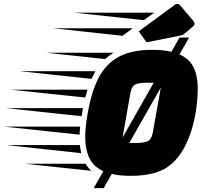

<svg xmlns="http://www.w3.org/2000/svg" viewBox="-236 -899 1071 998"><path d="M251 79 301 -9Q251 -32 229 -76.5Q207 -121 207 -187Q207 -215 210.5 -246Q214 -277 220 -312Q239 -421 276 -493.5Q313 -566 380 -603Q447 -640 557 -640Q613 -640 655 -630L697 -704H747L697 -616Q748 -594 770 -549Q792 -504 792 -438Q792 -397 785.5 -344Q779 -291 763.5 -236Q748 -181 722 -132Q696 -83 657 -48Q617 -13 564 1Q511 15 442 15Q386 15 345 5L303 79ZM310 -592 4 -625H355Q343 -618 332 -610Q321 -602 310 -592ZM240 -489 -134 -529H260Q255 -519 250 -509.5Q245 -500 240 -489ZM442 -416 401 -184 563 -469H524Q491 -469 470 -461Q449 -453 442 -416ZM558 -209 600 -444 436 -156H475Q508 -156 529.5 -164Q551 -172 558 -209ZM207 -392 -181 -433H219ZM188 -295 -205 -337H195L192 -317Q191 -311 190 -305.5Q189 -300 188 -295ZM178 -199 -216 -241H181Q178 -219 178 -199ZM186 -103 -203 -145H179Q181 -134 182.5 -123.5Q184 -113 186 -103ZM239 -11 -107 -48H209Q222 -25 239 -11ZM700 -714 526 -679 485 -736 674 -875Q680 -879 685 -879Q694 -879 703 -868L766 -794Q775 -784 775 -776Q775 -772 774 -769.5Q773 -767 771 -765L726 -726Q721 -722 716 -719Q711 -716 700 -714ZM512 -794 152 -833H565ZM401 -713 41 -752H454Z"/></svg>

Font: Faster One
Style: Regular
Weight: 400
Designer: Eduardo Rodriguez Tunni
Foundry: Eduardo Rodriguez Tunni
Version: Version 1.003; ttfautohint (v1.8.4.7-5d5b);gftools[0.9.23]